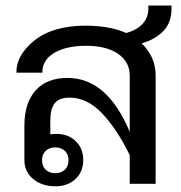

<svg xmlns="http://www.w3.org/2000/svg" viewBox="-20 -651 642 680"><path d="M426.8 -534.2Q465.8 -544.9 485.6 -567.1Q505.4 -589.4 505.4 -620.1V-631.3H587.4V-620.1Q587.4 -570.8 558.3 -540.8Q529.3 -510.7 481.4 -497.6Q504.9 -475.1 518.1 -446.8Q531.2 -418.5 531.2 -382.8V0H439.5V-101.6Q394.5 -193.8 341.6 -249.5Q288.6 -305.2 226.1 -305.2Q189.5 -305.2 173.8 -285.2Q158.2 -265.1 158.2 -225.1V-174.8Q160.6 -175.8 167.2 -176.3Q173.8 -176.8 180.2 -176.8Q221.7 -176.8 248.3 -150.9Q274.9 -125 274.9 -84Q274.9 -43 247.3 -17.1Q219.7 8.8 176.3 8.8Q128.4 8.8 97.4 -17.1Q66.4 -43 66.4 -84V-206.5Q66.4 -286.6 106.2 -330.8Q146 -375 218.8 -375Q290.5 -375 345.5 -326.4Q400.4 -277.8 439.5 -184.1V-382.8Q439.5 -432.1 397.7 -460.7Q356 -489.3 282.2 -488.8Q213.9 -488.3 171.9 -463.6Q129.9 -439 129.9 -393.6H38.1Q37.1 -455.6 101.8 -507.6Q166.5 -559.6 282.2 -560.1Q322.8 -560.1 359.4 -554Q396 -547.9 426.8 -534.2ZM222.7 -84Q222.7 -104.5 209.7 -116.7Q196.8 -128.9 175.3 -128.9Q154.8 -128.9 141.8 -116.7Q128.9 -104.5 128.9 -84Q128.9 -62.5 141.8 -50Q154.8 -37.6 175.3 -37.6Q196.8 -37.6 209.7 -50Q222.7 -62.5 222.7 -84Z"/></svg>

Font: Roboto Web
Style: Regular
Weight: 400
Designer: Google
Version: Version 1.200310; 2013